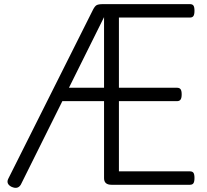

<svg xmlns="http://www.w3.org/2000/svg" viewBox="-20 -895 1004 930"><path d="M900 0H520Q502 0 493 -8Q484 -16 484 -32V-405H282L81 -1Q74 11 63 14Q52 17 36 10Q22 3 18 -7Q14 -17 20 -29L430 -847Q439 -865 448 -870Q457 -875 479 -875H900Q912 -875 917 -868Q922 -861 922 -843Q922 -825 917 -817.5Q912 -810 900 -810H556V-470H837Q849 -470 854.5 -463Q860 -456 860 -438Q860 -420 854.5 -412.5Q849 -405 837 -405H556V-65H900Q912 -65 917 -58Q922 -51 922 -33Q922 -15 917 -7.5Q912 0 900 0ZM314 -470H484V-812Z"/></svg>

Font: Playwrite GB S Light
Style: Regular
Weight: 300
Designer: Veronika Burian, José Scaglione
Foundry: TypeTogether
Version: Version 1.002